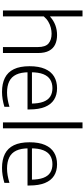

<svg xmlns="http://www.w3.org/2000/svg" viewBox="526 -1374 858 1950"><g transform="rotate(90 955.0 -399.0)"><path d="M86 0V-808H146.5V-479.5H150.5Q188 -514 235.2 -531.8Q282.5 -549.5 335.5 -549.5Q389.5 -549.5 430.8 -530.5Q472 -511.5 495.2 -468.8Q518.5 -426 518.5 -355.5V0H458V-353Q458 -432.5 421 -463.2Q384 -494 323 -494Q292.5 -494 261 -486Q229.5 -478 200 -460.5Q170.5 -443 146.5 -414.5V0Z M913 9.5Q829 9.5 770.8 -19.8Q712.5 -49 682.5 -110.8Q652.5 -172.5 652.5 -270.5Q652.5 -365 679.8 -427Q707 -489 757 -519.2Q807 -549.5 876 -549.5Q944 -549.5 992.2 -519Q1040.5 -488.5 1066 -426.5Q1091.5 -364.5 1091.5 -269.5V-249.5H680V-294.5H1050.5L1032 -281.5Q1032 -360.5 1014 -409Q996 -457.5 961 -480Q926 -502.5 875.5 -502.5Q825 -502.5 788.8 -480.2Q752.5 -458 733.2 -409.5Q714 -361 714 -281.5V-263.5Q714 -183.5 737.5 -134.8Q761 -86 806.8 -63.8Q852.5 -41.5 919.5 -41.5Q953.5 -41.5 989.2 -47.8Q1025 -54 1064.5 -66V-14.5Q1024 -2.5 987 3.5Q950 9.5 913 9.5Z M1223 0V-808H1283.5V0Z M1685.5 9.5Q1601.5 9.5 1543.2 -19.8Q1485 -49 1455 -110.8Q1425 -172.5 1425 -270.5Q1425 -365 1452.2 -427Q1479.5 -489 1529.5 -519.2Q1579.5 -549.5 1648.5 -549.5Q1716.5 -549.5 1764.8 -519Q1813 -488.5 1838.5 -426.5Q1864 -364.5 1864 -269.5V-249.5H1452.5V-294.5H1823L1804.5 -281.5Q1804.5 -360.5 1786.5 -409Q1768.5 -457.5 1733.5 -480Q1698.5 -502.5 1648 -502.5Q1597.5 -502.5 1561.2 -480.2Q1525 -458 1505.8 -409.5Q1486.5 -361 1486.5 -281.5V-263.5Q1486.5 -183.5 1510 -134.8Q1533.5 -86 1579.2 -63.8Q1625 -41.5 1692 -41.5Q1726 -41.5 1761.8 -47.8Q1797.5 -54 1837 -66V-14.5Q1796.5 -2.5 1759.5 3.5Q1722.5 9.5 1685.5 9.5Z"/></g></svg>

Font: Encode Sans SemiExpanded Light
Style: Regular
Weight: 300
Width: 6
Designer: Multiple Designers
Foundry: Impallari Type
Version: Version 3.002